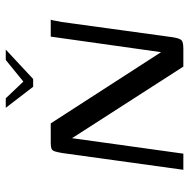

<svg xmlns="http://www.w3.org/2000/svg" viewBox="-15 -641 656 666"><g transform="rotate(-90 313.0 -308.0)"><path d="M272 -616H305L363 -555L438 -616H474L372 -521H345ZM57 0 115 -419Q118 -437 121 -446Q124 -455 130.5 -457.5Q137 -460 151 -460H218L464 -79L465 -77L519 -460H578Q577 -459 575.5 -452.5Q574 -446 573 -438.5Q572 -431 570 -424L517 -38Q513 -12 506 -6Q499 0 477 0H415L168 -384L167 -388L113 0Z"/></g></svg>

Font: Genos
Style: Italic
Weight: 400
Italic angle: -8°
Version: Version 1.010